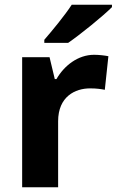

<svg xmlns="http://www.w3.org/2000/svg" viewBox="-20 -786 490 806"><path d="M450 -756V-766H281C252 -721 198 -656 166 -619V-606H266C317 -641 412 -718 450 -756ZM375 -556C307 -556 249 -510 217 -454H210L188 -546H73V0H224V-277C224 -381 296 -415 358 -415C386 -415 405 -412 420 -409L435 -550C421 -553 395 -556 375 -556Z"/></svg>

Font: Noto Sans Lao UI
Style: Bold
Weight: 700
Designer: Monotype Design Team
Foundry: Monotype Imaging Inc.
Version: Version 2.000